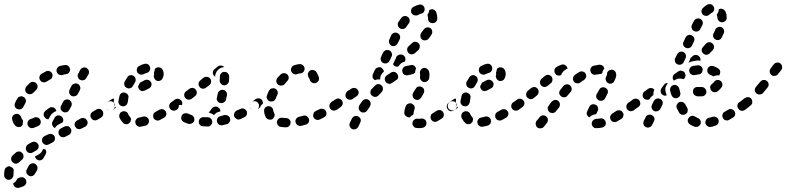

<svg xmlns="http://www.w3.org/2000/svg" viewBox="-66 -589 3804 929"><path d="M18 275Q22 274 28 271Q36 267 45 269Q54 272 59 280Q61 284 61 288Q62 293 61 297Q59 301 57 305Q54 308 50 311Q36 318 23 320Q14 321 6 315Q-1 309 -2 300Q-2 300 -2 299Q-2 298 -2 298Q3 295 8 291Q14 284 18 275Q18 275 18 275ZM-7 222Q-12 220 -16 217Q-16 217 -17 217Q-17 216 -17 216Q-22 215 -26 216Q-31 217 -34 220Q-38 222 -41 226Q-43 230 -44 234Q-46 246 -46 258Q-46 267 -40 274Q-33 281 -24 281Q-20 281 -15 279Q-11 278 -8 274Q-5 271 -3 267Q-1 263 -1 259Q-1 250 0 243Q1 237 0 231Q-2 226 -7 222ZM64 230 73 213Q78 204 87 202Q96 199 104 204Q112 209 115 218Q117 227 113 235L103 252Q101 256 97 259Q94 262 89 263Q85 264 81 264Q77 263 73 261Q71 259 68 256Q66 255 65 254Q61 248 61 242Q60 236 64 230ZM42 152Q39 149 35 146Q32 144 27 144Q23 144 18 145Q14 146 11 149Q2 157 -6 164Q-12 171 -12 180Q-12 190 -5 196Q-2 199 2 201Q6 203 11 203Q15 203 19 201Q23 199 27 196Q32 190 40 184Q47 178 48 168Q48 159 42 152ZM142 133Q139 142 133 149Q127 155 120 159Q111 164 103 168Q104 173 107 177Q110 182 115 184Q123 189 132 186Q141 183 145 175L155 157Q158 152 158 146Q157 139 154 134Q149 134 144 132Q143 131 142 131Q142 132 142 133ZM120 126Q122 122 121 117Q121 113 119 109Q114 101 106 98Q97 95 88 99Q79 104 70 109Q62 114 60 123Q57 132 62 140Q66 148 75 151Q84 153 92 149Q100 144 109 139Q113 137 116 134Q119 130 120 126ZM199 89Q200 84 200 80Q200 75 198 71Q194 63 185 60Q177 57 168 61L150 69Q146 71 143 74Q140 78 138 82Q137 86 137 91Q137 95 139 99Q143 107 152 111Q161 114 169 110L187 101Q191 99 194 96Q197 93 199 89ZM277 34Q275 30 272 27Q269 24 265 22Q260 21 256 21Q251 21 247 23L229 32Q225 34 222 37Q219 41 218 45Q216 49 217 54Q217 58 219 62Q221 66 224 69Q227 72 231 74Q236 75 240 75Q245 75 249 73L267 64Q275 60 278 51Q281 42 277 34ZM355 -6Q353 -10 350 -13Q346 -16 342 -17Q338 -19 333 -18Q329 -18 325 -16L307 -6Q299 -2 296 7Q293 16 298 24Q300 28 303 31Q307 34 311 35Q315 36 320 36Q324 35 328 33L346 24Q354 20 357 11Q360 2 355 -6ZM129 -9Q127 -13 124 -16Q121 -19 117 -20Q112 -22 108 -22Q104 -22 99 -20Q90 -15 82 -13Q73 -10 69 -1Q65 7 68 16Q69 20 72 23Q75 27 79 29Q83 31 88 31Q92 31 96 30Q107 26 118 21Q127 17 130 9Q133 0 129 -9ZM188 -1 189 -2 198 -19Q202 -27 211 -30Q220 -32 228 -28Q232 -26 235 -22Q238 -19 239 -15Q241 -10 240 -6Q240 -1 238 2L237 3L220 12Q212 15 206 22Q202 26 200 30Q199 30 199 30Q198 30 198 30Q190 25 187 16Q184 7 188 -1ZM8 19Q-3 7 -7 -10Q-8 -15 -8 -19Q-7 -23 -5 -27Q-2 -31 1 -34Q5 -36 9 -37Q18 -40 26 -35Q34 -30 37 -21Q38 -15 41 -12Q43 -10 44 -8Q45 -6 46 -3Q45 1 44 6Q44 10 44 13Q44 15 42 17Q41 18 40 20Q33 26 24 26Q14 25 8 19ZM431 -51Q428 -55 425 -58Q421 -61 417 -62Q412 -63 408 -62Q403 -61 400 -59L382 -48Q375 -44 372 -35Q370 -26 375 -18Q377 -14 381 -11Q385 -8 389 -7Q393 -6 398 -7Q402 -8 406 -10L423 -20Q431 -25 433 -34Q435 -43 431 -51ZM205 -51Q206 -51 207 -52Q206 -55 205 -57Q204 -60 202 -62Q199 -66 195 -68Q191 -70 187 -70Q182 -71 178 -70Q174 -68 170 -65Q162 -59 154 -53Q151 -50 148 -46Q146 -43 145 -38Q145 -34 146 -29Q147 -25 150 -22Q153 -17 158 -14Q163 -12 169 -12V-13L178 -29Q182 -37 189 -42Q196 -48 205 -51ZM239 -48Q243 -46 247 -45Q252 -45 256 -46Q260 -48 264 -50Q267 -53 269 -57L279 -75Q281 -79 281 -83Q282 -88 280 -92Q279 -96 276 -100Q273 -103 270 -105Q261 -110 252 -107Q243 -104 239 -96L230 -78Q225 -70 228 -61Q231 -52 239 -48ZM490 -73Q491 -77 490 -82Q489 -86 486 -90Q481 -98 472 -99Q463 -101 455 -95Q451 -93 449 -89Q446 -85 446 -81Q445 -76 446 -72Q447 -68 449 -64Q455 -56 464 -55Q473 -53 481 -58V-59Q485 -61 487 -65Q489 -69 490 -73ZM6 -74Q7 -70 10 -67Q13 -63 17 -62Q26 -58 35 -61Q43 -64 47 -72Q51 -81 56 -89Q61 -97 59 -106Q56 -115 48 -120Q44 -122 40 -123Q36 -124 31 -122Q27 -121 23 -119Q20 -116 18 -112Q11 -102 7 -91Q5 -87 5 -83Q4 -78 6 -74ZM269 -139Q270 -134 273 -131Q276 -127 280 -125Q288 -121 297 -124Q306 -126 311 -135L320 -152Q322 -156 323 -161Q323 -165 322 -169Q320 -174 318 -177Q315 -181 311 -183Q303 -187 294 -184Q285 -182 280 -174L271 -156Q269 -152 268 -147Q268 -143 269 -139ZM63 -139Q66 -136 70 -134Q75 -133 79 -133Q84 -133 88 -135Q92 -137 95 -140Q102 -147 109 -154Q116 -161 116 -170Q116 -179 110 -186Q107 -189 102 -191Q98 -193 94 -193Q89 -193 85 -192Q81 -190 78 -187Q70 -179 62 -171Q56 -164 56 -155Q56 -145 63 -139ZM128 -201Q133 -193 142 -191Q152 -189 159 -194Q168 -199 176 -204Q185 -208 187 -217Q190 -226 186 -234Q181 -243 172 -245Q163 -248 155 -243Q145 -238 135 -232Q127 -227 125 -218Q123 -209 128 -201ZM311 -216Q312 -212 315 -208Q317 -205 321 -203Q325 -201 330 -200Q334 -200 338 -201Q343 -202 346 -205Q350 -208 352 -212L362 -229Q366 -237 364 -246Q361 -255 353 -260Q345 -264 336 -262Q327 -259 322 -251L313 -233Q310 -229 310 -225Q309 -221 311 -216ZM208 -243Q210 -234 218 -229Q226 -224 235 -226Q244 -229 253 -230Q263 -231 268 -238Q274 -246 273 -255Q272 -259 270 -263Q268 -267 264 -270Q261 -273 257 -274Q252 -275 248 -274Q236 -273 225 -270Q216 -268 211 -260Q206 -252 208 -243Z M652 8Q654 4 655 0Q655 -4 654 -9Q652 -18 644 -22Q636 -27 627 -25Q617 -22 607 -20Q598 -19 593 -11Q587 -4 589 5Q590 10 592 14Q594 17 598 20Q602 23 606 24Q610 25 615 24Q626 22 638 19Q643 18 646 15Q650 12 652 8ZM530 6Q519 -5 512 -20Q509 -29 513 -37Q516 -46 525 -49Q533 -53 542 -49Q551 -46 554 -37Q557 -30 561 -26Q564 -23 566 -19Q568 -15 568 -11Q567 -9 567 -8Q566 -5 566 -2Q565 0 564 2Q563 4 561 5Q555 12 546 12Q536 12 530 6ZM736 -50Q734 -53 730 -56Q727 -59 723 -60Q718 -61 714 -61Q709 -60 705 -58Q696 -53 687 -48Q683 -46 680 -43Q677 -40 676 -35Q674 -31 675 -27Q675 -22 677 -18Q681 -10 690 -7Q699 -4 707 -8Q717 -13 727 -19Q735 -23 738 -32Q741 -41 736 -50ZM795 -90Q793 -94 789 -96Q785 -98 781 -99Q776 -100 772 -99Q768 -98 764 -95L762 -94Q755 -89 753 -80Q751 -70 757 -63Q759 -59 763 -57Q767 -54 771 -54Q776 -53 780 -54Q784 -55 788 -57L790 -59Q798 -64 799 -73Q801 -82 795 -90ZM449 -64Q447 -68 446 -72Q445 -77 446 -81Q447 -86 449 -89Q452 -93 455 -96L473 -108Q476 -110 479 -111Q483 -112 486 -112Q485 -108 485 -104Q484 -95 486 -87Q488 -78 493 -70Q494 -69 495 -68L481 -58Q473 -53 464 -55Q455 -57 449 -64ZM526 -75Q535 -73 543 -79Q550 -85 552 -94Q553 -104 555 -114Q556 -118 556 -122Q555 -127 553 -131Q550 -134 546 -137Q543 -140 538 -141Q529 -143 521 -138Q514 -133 512 -124Q509 -112 507 -100Q506 -91 511 -84Q517 -76 526 -75ZM615 -191 634 -201Q643 -205 652 -202Q660 -199 665 -191Q669 -182 666 -174Q663 -165 654 -161L635 -151Q626 -147 618 -149Q609 -152 605 -161Q603 -163 603 -166Q602 -169 602 -172Q604 -175 606 -178Q609 -183 611 -189Q612 -189 613 -190Q614 -190 615 -191ZM536 -177Q537 -173 540 -169Q543 -166 547 -164Q551 -162 555 -161Q560 -161 564 -162Q568 -164 572 -166Q575 -169 577 -173Q582 -182 587 -190Q592 -198 590 -207Q589 -216 581 -221Q573 -227 564 -225Q555 -223 550 -215Q543 -205 537 -194Q535 -190 535 -186Q534 -181 536 -177ZM708 -262Q699 -265 691 -261Q689 -260 687 -259Q685 -257 683 -255Q683 -254 683 -253Q682 -245 679 -238Q679 -236 679 -234Q680 -233 680 -231Q680 -230 680 -229Q676 -220 680 -212Q683 -203 691 -199Q695 -197 700 -197Q704 -197 709 -199Q713 -200 716 -203Q719 -206 721 -211Q726 -220 726 -232Q726 -242 721 -251Q717 -259 708 -262ZM598 -240Q602 -232 611 -229Q620 -226 628 -230Q636 -234 644 -236Q648 -237 652 -240Q656 -243 658 -247Q660 -251 661 -255Q661 -259 660 -264Q658 -273 650 -278Q642 -282 633 -280Q620 -277 608 -270Q599 -266 597 -257Q594 -248 598 -240Z M954 17Q951 20 947 22Q943 24 938 23Q927 23 917 22Q907 22 901 15Q895 8 896 -2Q896 -6 898 -10Q900 -14 904 -17Q907 -20 911 -21Q916 -23 920 -22Q930 -22 939 -22Q947 -21 954 -16Q960 -10 961 -2Q961 -1 961 0Q961 0 961 1Q961 1 961 1Q961 6 959 10Q957 14 954 17ZM1045 1Q1047 -3 1048 -7Q1048 -11 1047 -16Q1045 -25 1037 -29Q1028 -34 1019 -32Q1010 -29 1001 -27Q992 -25 987 -18Q982 -10 984 -1Q985 4 987 7Q990 11 993 14Q997 16 1002 17Q1006 18 1010 17Q1021 15 1031 12Q1036 11 1039 8Q1043 5 1045 1ZM845 10Q834 6 824 2Q816 -2 812 -11Q809 -19 813 -28Q816 -37 825 -40Q834 -43 842 -40Q850 -36 859 -33Q863 -32 866 -29Q870 -26 872 -22Q874 -19 874 -16Q875 -12 874 -8Q874 -8 874 -8Q874 -7 874 -7Q874 -6 874 -5Q871 4 862 8Q854 12 845 10ZM1128 -35Q1130 -39 1129 -44Q1129 -48 1127 -52Q1123 -60 1114 -63Q1105 -66 1097 -62Q1088 -58 1079 -54Q1071 -50 1068 -41Q1064 -32 1068 -24Q1070 -20 1074 -17Q1077 -14 1081 -12Q1085 -10 1090 -11Q1094 -11 1098 -13Q1108 -17 1117 -22Q1121 -24 1124 -27Q1127 -31 1128 -35ZM946 -47Q947 -49 949 -51Q954 -56 959 -64Q964 -71 974 -73Q983 -75 990 -69Q995 -66 998 -61Q1001 -56 1000 -50Q998 -50 997 -49Q988 -48 981 -43Q974 -38 969 -32Q964 -37 956 -40Q950 -43 944 -44Q945 -46 946 -47ZM1187 -73Q1188 -78 1187 -82Q1186 -86 1183 -90Q1178 -98 1169 -99Q1160 -101 1152 -95Q1148 -93 1146 -89Q1143 -85 1143 -81Q1142 -76 1143 -72Q1144 -67 1146 -64Q1149 -60 1153 -58Q1157 -55 1161 -55Q1165 -54 1170 -55Q1174 -56 1178 -59Q1182 -61 1184 -65Q1186 -69 1187 -73ZM812 -102Q806 -109 797 -111Q788 -112 780 -107Q771 -100 764 -95Q760 -93 758 -89Q756 -85 755 -81Q754 -77 755 -72Q756 -68 759 -64Q760 -62 761 -61Q763 -59 765 -58Q767 -63 771 -66Q776 -73 784 -77Q792 -81 802 -81Q808 -82 814 -80Q816 -86 816 -91Q815 -97 812 -102ZM998 -151Q1006 -156 1015 -154Q1024 -152 1029 -144Q1034 -136 1032 -127Q1030 -116 1027 -106Q1026 -102 1023 -98Q1020 -95 1016 -93Q1012 -91 1008 -90Q1003 -90 999 -91Q999 -91 998 -91Q998 -91 998 -91Q996 -92 994 -93Q987 -97 984 -104Q981 -111 984 -119Q986 -127 988 -137Q990 -146 998 -151ZM881 -155Q879 -159 875 -161Q871 -163 867 -164Q862 -164 858 -163Q854 -162 850 -159L834 -147Q830 -144 828 -140Q826 -137 825 -132Q825 -128 826 -123Q827 -119 830 -116Q835 -108 845 -107Q854 -106 861 -111L877 -123Q885 -129 886 -138Q887 -148 881 -155ZM955 -192Q956 -197 955 -201Q954 -205 951 -209Q945 -216 936 -217Q927 -219 919 -213L903 -200Q900 -198 898 -194Q895 -190 895 -185Q894 -181 895 -177Q897 -172 899 -169Q905 -161 914 -160Q924 -159 931 -165L947 -177Q950 -180 953 -184Q955 -188 955 -192ZM1018 -176Q1027 -176 1034 -182Q1041 -188 1042 -197Q1043 -208 1043 -219Q1043 -223 1041 -227Q1039 -231 1036 -235Q1033 -238 1029 -240Q1025 -241 1021 -241Q1011 -242 1005 -235Q998 -229 998 -219Q998 -210 997 -200Q996 -191 1003 -184Q1009 -177 1018 -176ZM989 -251Q996 -258 1004 -261Q1011 -264 1019 -264Q1019 -264 1019 -264Q1019 -264 1019 -264Q1013 -271 1004 -272Q995 -273 987 -267L972 -254Q965 -249 964 -239Q963 -230 969 -223Q970 -221 972 -220Q973 -218 975 -217Q975 -218 975 -220Q975 -228 979 -236Q982 -245 989 -251Z M1333 21Q1337 18 1338 14Q1340 10 1340 5Q1341 -4 1334 -11Q1328 -17 1318 -18Q1309 -18 1300 -19Q1296 -20 1291 -19Q1287 -18 1283 -15Q1280 -13 1277 -9Q1275 -5 1274 -1Q1273 8 1278 16Q1284 24 1293 25Q1304 27 1317 27Q1322 27 1326 26Q1330 24 1333 21ZM1429 -13Q1426 -22 1418 -27Q1410 -32 1401 -29Q1391 -26 1382 -24Q1372 -22 1367 -14Q1362 -7 1364 2Q1365 7 1368 11Q1370 14 1374 17Q1378 19 1382 20Q1387 21 1391 20Q1402 17 1413 14Q1422 12 1427 4Q1431 -4 1429 -13ZM1511 -51Q1509 -55 1506 -58Q1502 -61 1498 -62Q1494 -63 1489 -63Q1485 -63 1481 -61Q1472 -56 1462 -52Q1458 -50 1455 -47Q1452 -43 1451 -39Q1449 -35 1449 -30Q1449 -26 1451 -22Q1455 -13 1464 -10Q1473 -7 1481 -11Q1491 -15 1501 -21Q1510 -25 1513 -34Q1515 -43 1511 -51ZM1233 -11Q1229 -12 1226 -15Q1222 -18 1220 -22Q1213 -35 1212 -50Q1211 -60 1216 -67Q1222 -74 1231 -75Q1241 -76 1248 -70Q1255 -65 1256 -55Q1257 -49 1260 -43Q1262 -39 1263 -34Q1263 -30 1262 -26Q1260 -23 1258 -20Q1257 -18 1256 -16Q1255 -15 1253 -14Q1252 -13 1251 -12Q1247 -10 1242 -10Q1238 -10 1233 -11ZM1569 -90Q1567 -94 1563 -96Q1559 -98 1555 -99Q1551 -100 1546 -99Q1542 -98 1538 -95H1537Q1534 -92 1531 -88Q1529 -85 1528 -80Q1527 -76 1528 -72Q1529 -67 1532 -63Q1537 -56 1546 -54Q1555 -53 1563 -58L1564 -59Q1572 -64 1573 -73Q1575 -82 1569 -90ZM1147 -64Q1144 -68 1143 -72Q1142 -77 1143 -81Q1144 -85 1146 -89Q1148 -93 1152 -95Q1161 -102 1170 -109Q1177 -114 1187 -113Q1196 -112 1202 -105Q1204 -101 1205 -97Q1207 -93 1206 -88Q1202 -85 1199 -81Q1194 -75 1192 -69Q1185 -63 1178 -59Q1170 -53 1161 -55Q1152 -56 1147 -64ZM1238 -99Q1243 -97 1247 -98Q1252 -98 1256 -99Q1260 -101 1263 -104Q1266 -108 1268 -112Q1271 -121 1276 -130Q1280 -138 1277 -147Q1274 -156 1266 -160Q1262 -162 1257 -162Q1253 -162 1248 -161Q1244 -160 1241 -157Q1237 -154 1235 -150Q1230 -139 1226 -128Q1222 -120 1226 -111Q1230 -103 1238 -99ZM1279 -180Q1286 -174 1295 -175Q1305 -175 1311 -182Q1317 -190 1324 -197Q1331 -204 1331 -213Q1331 -222 1324 -229Q1317 -235 1308 -235Q1299 -235 1292 -229Q1284 -221 1276 -212Q1270 -204 1271 -195Q1272 -186 1279 -180ZM1464 -242Q1472 -230 1477 -215Q1479 -206 1475 -198Q1470 -190 1461 -187Q1452 -185 1444 -189Q1436 -194 1433 -203Q1431 -209 1427 -215Q1425 -219 1424 -223Q1423 -228 1423 -232Q1426 -237 1428 -242Q1429 -243 1430 -244Q1431 -245 1432 -246Q1440 -252 1449 -250Q1458 -249 1464 -242ZM1343 -244Q1345 -240 1348 -236Q1351 -233 1355 -231Q1359 -229 1364 -229Q1368 -229 1372 -231Q1380 -234 1387 -234Q1396 -234 1402 -241Q1408 -248 1408 -258Q1407 -267 1400 -273Q1393 -279 1384 -279Q1371 -278 1357 -273Q1348 -270 1344 -261Q1340 -253 1343 -244Z M1680 -4Q1680 -9 1679 -13Q1677 -17 1674 -21Q1671 -24 1667 -26Q1663 -28 1659 -28Q1654 -29 1650 -27Q1646 -26 1643 -23Q1639 -20 1637 -16Q1633 -7 1628 3Q1627 5 1627 5Q1623 13 1626 22Q1629 31 1637 35Q1645 39 1654 36Q1663 33 1667 25Q1667 24 1669 22Q1673 13 1677 4Q1679 0 1680 -4ZM1994 19Q1999 11 1997 2Q1996 -2 1994 -6Q1991 -10 1987 -12Q1984 -15 1979 -15Q1975 -16 1970 -15Q1965 -14 1960 -14Q1958 -14 1955 -15Q1951 -15 1946 -14Q1942 -13 1939 -10Q1935 -8 1933 -4Q1930 0 1930 4Q1928 13 1934 21Q1939 29 1948 30Q1954 31 1960 31Q1970 31 1980 29Q1989 27 1994 19ZM2078 -46Q2076 -50 2072 -53Q2069 -55 2064 -56Q2060 -57 2055 -56Q2051 -56 2047 -53Q2037 -47 2028 -41Q2024 -39 2021 -36Q2019 -32 2018 -28Q2017 -23 2017 -19Q2018 -15 2020 -11Q2025 -3 2034 0Q2043 2 2051 -3Q2060 -8 2071 -15Q2079 -20 2081 -29Q2083 -38 2078 -46ZM1890 -45Q1891 -59 1897 -75Q1900 -83 1909 -87Q1917 -91 1926 -88Q1930 -86 1933 -83Q1937 -80 1939 -76Q1940 -72 1941 -67Q1941 -63 1939 -59Q1936 -49 1935 -43Q1935 -40 1935 -38Q1934 -35 1933 -33Q1929 -31 1925 -29Q1921 -26 1918 -22Q1917 -22 1915 -21Q1914 -21 1912 -21Q1903 -22 1896 -29Q1890 -35 1890 -45ZM1727 -91Q1727 -95 1724 -99Q1722 -103 1718 -105Q1710 -111 1701 -109Q1692 -107 1687 -100Q1680 -90 1673 -80Q1668 -72 1670 -63Q1672 -53 1680 -48Q1688 -43 1697 -45Q1706 -47 1711 -55Q1717 -65 1724 -74Q1726 -78 1727 -82Q1728 -87 1727 -91ZM2145 -73Q2146 -77 2145 -82Q2144 -86 2141 -90Q2136 -98 2127 -99Q2118 -101 2110 -95L2105 -92Q2102 -90 2099 -86Q2097 -82 2096 -78Q2095 -73 2096 -69Q2097 -64 2100 -61Q2105 -53 2114 -51Q2123 -50 2131 -55L2136 -59Q2140 -61 2142 -65Q2144 -69 2145 -73ZM1592 -86Q1593 -90 1592 -95Q1591 -99 1588 -103Q1586 -106 1582 -109Q1578 -111 1574 -112Q1569 -113 1565 -112Q1561 -111 1557 -108L1538 -96Q1531 -90 1529 -81Q1527 -72 1532 -64Q1535 -61 1539 -58Q1543 -56 1547 -55Q1551 -54 1556 -55Q1560 -56 1564 -58L1582 -71Q1586 -74 1589 -78Q1591 -81 1592 -86ZM1931 -123Q1932 -119 1934 -115Q1937 -111 1941 -109Q1949 -104 1958 -106Q1967 -109 1972 -117Q1979 -128 1984 -138Q1988 -146 1986 -155Q1983 -164 1975 -168Q1971 -170 1967 -171Q1962 -171 1958 -170Q1954 -169 1950 -166Q1947 -163 1945 -159Q1940 -151 1933 -140Q1931 -136 1930 -132Q1930 -127 1931 -123ZM1669 -137Q1670 -141 1669 -146Q1668 -150 1665 -154Q1660 -162 1651 -163Q1642 -165 1634 -160L1615 -148Q1608 -142 1606 -133Q1604 -124 1609 -116Q1614 -109 1623 -107Q1633 -105 1640 -110L1659 -123Q1663 -125 1665 -129Q1668 -133 1669 -137ZM1780 -176Q1774 -182 1764 -182Q1755 -182 1749 -175Q1740 -167 1732 -158Q1726 -151 1726 -141Q1727 -132 1734 -126Q1741 -120 1750 -120Q1760 -121 1766 -128Q1773 -136 1781 -144Q1787 -151 1787 -160Q1787 -169 1780 -176ZM1860 -213Q1861 -218 1860 -222Q1859 -227 1857 -230Q1852 -238 1843 -241Q1834 -243 1826 -238Q1816 -232 1805 -224Q1798 -219 1796 -210Q1795 -201 1800 -193Q1805 -185 1815 -184Q1824 -182 1831 -188Q1840 -194 1849 -200Q1853 -202 1856 -205Q1859 -209 1860 -213ZM1971 -201Q1977 -193 1986 -192Q1995 -191 2002 -197Q2010 -203 2011 -212Q2012 -220 2012 -227Q2012 -236 2010 -243Q2007 -252 1999 -257Q1991 -262 1982 -260Q1978 -258 1974 -256Q1971 -253 1969 -249Q1966 -245 1966 -241Q1965 -237 1966 -232Q1967 -230 1967 -227Q1967 -222 1966 -217Q1965 -208 1971 -201ZM1737 -214Q1735 -223 1738 -230L1748 -251Q1752 -259 1761 -262Q1770 -266 1778 -262Q1782 -260 1785 -256Q1788 -253 1790 -249Q1790 -247 1791 -245Q1791 -244 1791 -242Q1785 -237 1781 -231Q1775 -223 1774 -214Q1773 -209 1773 -204Q1769 -205 1764 -205Q1756 -205 1748 -201Q1740 -206 1737 -214ZM1889 -265Q1885 -262 1883 -258Q1881 -254 1880 -250Q1880 -245 1881 -241Q1883 -232 1891 -227Q1900 -223 1908 -225Q1919 -228 1929 -230Q1933 -231 1937 -233Q1940 -235 1943 -238Q1943 -241 1943 -243Q1944 -251 1947 -257Q1945 -266 1938 -271Q1930 -276 1922 -274Q1909 -272 1897 -269Q1892 -268 1889 -265ZM1835 -279Q1838 -282 1839 -285L1843 -294L1849 -306Q1851 -310 1852 -315L1859 -321Q1866 -326 1876 -325Q1885 -324 1891 -317Q1895 -311 1896 -304Q1896 -297 1892 -291Q1891 -291 1891 -290Q1882 -288 1875 -283Q1868 -277 1863 -269Q1863 -268 1862 -268Q1856 -265 1849 -267Q1842 -269 1838 -275Q1837 -276 1837 -277Q1836 -278 1835 -279ZM1782 -323 1778 -314Q1774 -306 1777 -297Q1780 -288 1789 -284Q1793 -282 1797 -282Q1802 -282 1806 -283Q1810 -285 1814 -288Q1817 -291 1819 -295L1823 -303L1829 -316Q1833 -324 1829 -333Q1826 -342 1818 -345Q1809 -349 1801 -346Q1792 -343 1788 -335ZM1959 -380Q1953 -386 1943 -387Q1934 -387 1927 -380Q1920 -373 1911 -365Q1904 -359 1904 -350Q1904 -340 1910 -333Q1916 -327 1925 -326Q1935 -326 1942 -332Q1951 -340 1959 -348Q1965 -354 1965 -364Q1966 -373 1959 -380ZM1828 -368Q1836 -364 1845 -367Q1854 -371 1858 -379L1868 -399Q1872 -408 1869 -416Q1866 -425 1857 -429Q1849 -433 1840 -430Q1832 -427 1827 -419L1818 -398Q1814 -390 1817 -381Q1820 -372 1828 -368ZM2016 -453Q2008 -458 1999 -456Q1990 -454 1985 -447Q1979 -438 1972 -430Q1967 -422 1968 -413Q1969 -404 1976 -398Q1984 -392 1993 -394Q2002 -395 2008 -402Q2016 -412 2022 -422Q2027 -430 2025 -439Q2024 -448 2016 -453ZM1869 -452Q1877 -447 1886 -449Q1895 -451 1900 -459Q1906 -468 1912 -476Q1918 -483 1916 -493Q1915 -502 1907 -507Q1900 -513 1891 -511Q1881 -510 1876 -503Q1869 -493 1862 -483Q1857 -475 1859 -466Q1861 -457 1869 -452ZM2017 -543Q2015 -542 2014 -542Q2012 -541 2011 -540Q2011 -539 2011 -539Q2010 -530 2005 -522Q2004 -519 2002 -517Q2002 -516 2002 -516Q2002 -515 2003 -514Q2005 -508 2005 -499Q2005 -490 2011 -483Q2018 -477 2027 -477Q2037 -477 2043 -483Q2050 -490 2050 -499Q2050 -515 2045 -529Q2042 -537 2034 -542Q2026 -546 2017 -543ZM1924 -543Q1922 -539 1923 -534Q1923 -530 1925 -526Q1927 -522 1931 -519Q1934 -516 1938 -515Q1943 -514 1947 -514Q1952 -514 1956 -516Q1964 -521 1972 -523Q1981 -525 1986 -533Q1990 -541 1988 -550Q1986 -559 1978 -564Q1970 -569 1961 -566Q1947 -563 1935 -556Q1931 -554 1928 -551Q1925 -547 1924 -543Z M2307 8Q2309 4 2310 0Q2310 -4 2309 -9Q2307 -18 2299 -22Q2291 -27 2282 -25Q2272 -22 2262 -20Q2253 -19 2248 -11Q2242 -4 2244 5Q2245 10 2247 14Q2249 17 2253 20Q2257 23 2261 24Q2265 25 2270 24Q2281 22 2293 19Q2298 18 2301 15Q2305 12 2307 8ZM2185 6Q2174 -5 2167 -20Q2164 -29 2168 -37Q2171 -46 2180 -49Q2188 -53 2197 -49Q2206 -46 2209 -37Q2212 -30 2216 -26Q2219 -23 2221 -19Q2223 -15 2223 -11Q2222 -9 2222 -8Q2221 -5 2221 -2Q2220 0 2219 2Q2218 4 2216 5Q2210 12 2201 12Q2191 12 2185 6ZM2391 -50Q2389 -53 2385 -56Q2382 -59 2378 -60Q2373 -61 2369 -61Q2364 -60 2360 -58Q2351 -53 2342 -48Q2338 -46 2335 -43Q2332 -40 2331 -35Q2329 -31 2330 -27Q2330 -22 2332 -18Q2336 -10 2345 -7Q2354 -4 2362 -8Q2372 -13 2382 -19Q2390 -23 2393 -32Q2396 -41 2391 -50ZM2450 -90Q2448 -94 2444 -96Q2440 -98 2436 -99Q2431 -100 2427 -99Q2423 -98 2419 -95L2417 -94Q2410 -89 2408 -80Q2406 -70 2412 -63Q2414 -59 2418 -57Q2422 -54 2426 -54Q2431 -53 2435 -54Q2439 -55 2443 -57L2445 -59Q2453 -64 2454 -73Q2456 -82 2450 -90ZM2104 -64Q2102 -68 2101 -72Q2100 -77 2101 -81Q2102 -86 2104 -89Q2107 -93 2110 -96L2128 -108Q2131 -110 2134 -111Q2138 -112 2141 -112Q2140 -108 2140 -104Q2139 -95 2141 -87Q2143 -78 2148 -70Q2149 -69 2150 -68L2136 -58Q2128 -53 2119 -55Q2110 -57 2104 -64ZM2181 -75Q2190 -73 2198 -79Q2205 -85 2207 -94Q2208 -104 2210 -114Q2211 -118 2211 -122Q2210 -127 2208 -131Q2205 -134 2201 -137Q2198 -140 2193 -141Q2184 -143 2176 -138Q2169 -133 2167 -124Q2164 -112 2162 -100Q2161 -91 2166 -84Q2172 -76 2181 -75ZM2270 -191 2289 -201Q2298 -205 2307 -202Q2315 -199 2320 -191Q2324 -182 2321 -174Q2318 -165 2309 -161L2290 -151Q2281 -147 2273 -149Q2264 -152 2260 -161Q2258 -163 2258 -166Q2257 -169 2257 -172Q2259 -175 2261 -178Q2264 -183 2266 -189Q2267 -189 2268 -190Q2269 -190 2270 -191ZM2191 -177Q2192 -173 2195 -169Q2198 -166 2202 -164Q2206 -162 2210 -161Q2215 -161 2219 -162Q2223 -164 2227 -166Q2230 -169 2232 -173Q2237 -182 2242 -190Q2247 -198 2245 -207Q2244 -216 2236 -221Q2228 -227 2219 -225Q2210 -223 2205 -215Q2198 -205 2192 -194Q2190 -190 2190 -186Q2189 -181 2191 -177ZM2363 -262Q2354 -265 2346 -261Q2344 -260 2342 -259Q2340 -257 2338 -255Q2338 -254 2338 -253Q2337 -245 2334 -238Q2334 -236 2334 -234Q2335 -233 2335 -231Q2335 -230 2335 -229Q2331 -220 2335 -212Q2338 -203 2346 -199Q2350 -197 2355 -197Q2359 -197 2364 -199Q2368 -200 2371 -203Q2374 -206 2376 -211Q2381 -220 2381 -232Q2381 -242 2376 -251Q2372 -259 2363 -262ZM2253 -240Q2257 -232 2266 -229Q2275 -226 2283 -230Q2291 -234 2299 -236Q2303 -237 2307 -240Q2311 -243 2313 -247Q2315 -251 2316 -255Q2316 -259 2315 -264Q2313 -273 2305 -278Q2297 -282 2288 -280Q2275 -277 2263 -270Q2254 -266 2252 -257Q2249 -248 2253 -240Z M2577 -26Q2573 -29 2569 -30Q2565 -31 2560 -31Q2556 -30 2552 -28Q2548 -26 2545 -22L2530 -4Q2525 3 2526 12Q2527 22 2534 28Q2541 33 2550 32Q2560 31 2566 24L2580 6Q2586 -2 2585 -11Q2584 -20 2577 -26ZM2865 2Q2864 -3 2861 -6Q2859 -10 2855 -13Q2851 -15 2847 -16Q2843 -17 2838 -16Q2828 -14 2819 -14Q2815 -13 2811 -12Q2807 -10 2804 -7Q2800 -4 2799 0Q2797 5 2797 9Q2797 18 2804 25Q2810 32 2820 31Q2833 31 2848 28Q2857 26 2862 19Q2867 11 2865 2ZM2950 -28Q2951 -32 2951 -37Q2950 -41 2947 -45Q2943 -53 2933 -55Q2924 -57 2916 -52Q2906 -45 2897 -40Q2893 -38 2891 -34Q2888 -31 2887 -27Q2885 -22 2886 -18Q2887 -13 2889 -9Q2891 -6 2894 -3Q2898 0 2902 1Q2907 2 2911 2Q2915 1 2919 -1Q2930 -7 2941 -14Q2944 -16 2947 -20Q2949 -23 2950 -28ZM2799 -84Q2808 -86 2816 -82Q2825 -78 2827 -69Q2830 -60 2826 -52Q2821 -43 2818 -36Q2810 -36 2803 -33Q2794 -29 2788 -23Q2787 -22 2786 -21Q2778 -25 2774 -33Q2771 -42 2775 -50Q2779 -60 2786 -73Q2790 -81 2799 -84ZM2635 -101Q2631 -104 2627 -105Q2622 -106 2618 -105Q2613 -105 2610 -102Q2606 -100 2603 -97L2589 -78Q2583 -71 2584 -61Q2586 -52 2593 -46Q2596 -44 2601 -43Q2605 -41 2610 -42Q2614 -43 2618 -45Q2622 -47 2624 -51L2639 -69Q2644 -77 2643 -86Q2642 -95 2635 -101ZM3014 -73Q3015 -78 3014 -82Q3013 -86 3010 -90Q3005 -98 2996 -99Q2986 -101 2979 -95L2974 -92Q2970 -89 2968 -85Q2965 -81 2965 -77Q2964 -73 2965 -68Q2966 -64 2968 -60Q2974 -53 2983 -51Q2992 -50 3000 -55L3005 -59Q3009 -61 3011 -65Q3013 -69 3014 -73ZM2471 -86Q2472 -90 2471 -95Q2470 -99 2467 -102Q2461 -110 2452 -111Q2443 -113 2436 -107Q2427 -101 2419 -95Q2412 -90 2410 -81Q2408 -72 2414 -64Q2419 -57 2428 -55Q2437 -53 2445 -59Q2453 -64 2462 -71Q2466 -74 2468 -78Q2470 -81 2471 -86ZM2819 -118Q2820 -114 2823 -110Q2826 -107 2830 -104Q2838 -100 2847 -102Q2856 -104 2861 -112L2872 -133Q2875 -137 2875 -141Q2876 -146 2875 -150Q2874 -154 2871 -158Q2868 -161 2864 -164Q2856 -168 2847 -166Q2838 -164 2834 -156L2822 -135Q2819 -131 2819 -127Q2818 -122 2819 -118ZM2540 -144Q2541 -148 2539 -152Q2538 -157 2535 -160Q2529 -167 2520 -168Q2510 -168 2503 -162L2487 -149Q2480 -143 2480 -133Q2479 -124 2485 -117Q2488 -114 2492 -112Q2496 -110 2501 -109Q2505 -109 2509 -110Q2513 -112 2517 -115L2533 -128Q2536 -131 2538 -135Q2540 -139 2540 -144ZM2692 -176Q2685 -182 2676 -181Q2666 -180 2660 -173Q2653 -164 2645 -154Q2639 -147 2640 -137Q2642 -128 2649 -123Q2652 -120 2657 -119Q2661 -117 2666 -118Q2670 -119 2674 -121Q2678 -123 2680 -127Q2687 -136 2695 -144Q2701 -151 2700 -160Q2699 -170 2692 -176ZM2602 -219Q2596 -226 2586 -227Q2577 -227 2570 -221L2554 -208Q2547 -201 2547 -192Q2546 -183 2552 -176Q2558 -169 2568 -168Q2577 -168 2584 -174L2600 -187Q2607 -193 2607 -203Q2608 -212 2602 -219ZM2870 -225Q2869 -222 2866 -216Q2862 -207 2866 -199Q2869 -190 2878 -186Q2882 -184 2886 -184Q2891 -184 2895 -186Q2899 -187 2902 -190Q2905 -193 2907 -198Q2911 -206 2913 -212Q2916 -221 2916 -227Q2916 -229 2915 -230Q2915 -240 2908 -246Q2901 -252 2892 -252Q2887 -251 2883 -249Q2879 -248 2876 -244Q2873 -241 2872 -237Q2870 -232 2871 -228Q2871 -228 2871 -228Q2871 -228 2871 -228Q2870 -227 2870 -225ZM2770 -217Q2771 -221 2770 -225Q2769 -230 2767 -234Q2762 -241 2753 -243Q2743 -245 2736 -240Q2725 -234 2715 -226Q2711 -223 2709 -219Q2707 -215 2706 -211Q2706 -206 2707 -202Q2708 -198 2711 -194Q2716 -187 2726 -186Q2735 -184 2742 -190Q2751 -197 2760 -202Q2764 -205 2766 -209Q2769 -212 2770 -217ZM2627 -265Q2640 -273 2651 -276Q2660 -279 2668 -274Q2676 -270 2679 -261Q2680 -260 2680 -259Q2680 -258 2680 -257Q2674 -255 2669 -251Q2661 -246 2656 -239Q2651 -233 2649 -226Q2642 -222 2633 -224Q2624 -226 2620 -234Q2615 -242 2617 -251Q2619 -260 2627 -265ZM2833 -276Q2820 -274 2807 -271Q2798 -269 2793 -261Q2789 -253 2791 -244Q2792 -240 2794 -236Q2797 -233 2801 -230Q2805 -228 2809 -227Q2814 -227 2818 -228Q2828 -230 2838 -231Q2841 -232 2844 -232Q2846 -233 2848 -235Q2849 -239 2850 -244Q2853 -251 2858 -257Q2857 -261 2855 -265Q2853 -269 2850 -271Q2846 -274 2842 -275Q2838 -276 2833 -276Z M3100 -19Q3098 -23 3095 -27Q3092 -30 3088 -32Q3080 -36 3071 -33Q3062 -31 3058 -22L3049 -4Q3047 0 3047 4Q3046 9 3048 13Q3049 17 3052 21Q3055 24 3059 26Q3067 30 3076 27Q3085 24 3089 16L3098 -2Q3100 -6 3101 -10Q3101 -15 3100 -19ZM3312 23Q3308 25 3304 25Q3299 26 3295 24Q3283 20 3272 13Q3268 10 3266 7Q3263 3 3262 -1Q3261 -6 3262 -10Q3263 -15 3266 -18Q3271 -26 3280 -28Q3289 -30 3297 -25Q3303 -21 3310 -18Q3316 -16 3319 -12Q3323 -7 3325 -1Q3324 3 3325 7Q3324 8 3324 9Q3324 10 3324 10Q3322 15 3319 18Q3316 21 3312 23ZM3409 9Q3411 5 3411 0Q3412 -4 3411 -8Q3408 -17 3400 -22Q3392 -26 3383 -24Q3374 -21 3365 -19Q3356 -18 3351 -10Q3346 -2 3347 7Q3348 11 3351 15Q3353 19 3357 21Q3361 24 3365 25Q3369 26 3374 25Q3385 23 3395 19Q3400 18 3403 15Q3407 13 3409 9ZM3491 -33Q3492 -38 3491 -42Q3490 -47 3488 -50Q3483 -58 3474 -61Q3465 -63 3457 -58Q3448 -53 3440 -48Q3432 -44 3430 -35Q3427 -26 3432 -18Q3434 -14 3437 -11Q3441 -8 3445 -7Q3449 -6 3454 -6Q3458 -7 3462 -9Q3471 -14 3480 -20Q3484 -22 3487 -25Q3489 -29 3491 -33ZM3220 -44Q3215 -53 3210 -63Q3205 -72 3208 -80Q3211 -89 3219 -94Q3228 -98 3237 -95Q3245 -92 3250 -84Q3254 -75 3259 -68Q3261 -64 3262 -59Q3262 -55 3261 -51Q3261 -48 3260 -46Q3258 -44 3257 -42Q3254 -40 3252 -37Q3252 -37 3252 -37Q3251 -37 3251 -37Q3243 -32 3234 -34Q3225 -36 3220 -44ZM3129 -110Q3125 -112 3120 -113Q3116 -113 3112 -112Q3107 -110 3104 -108Q3100 -105 3098 -101L3089 -83Q3087 -79 3086 -74Q3086 -70 3087 -66Q3089 -61 3091 -58Q3094 -55 3098 -52Q3102 -50 3107 -50Q3111 -50 3115 -51Q3120 -52 3123 -55Q3127 -58 3129 -62L3138 -80Q3142 -88 3140 -97Q3137 -106 3129 -110ZM3547 -73Q3548 -78 3547 -82Q3546 -86 3543 -90Q3538 -98 3529 -99Q3520 -101 3512 -95Q3504 -90 3502 -81Q3501 -71 3506 -64Q3512 -56 3521 -55Q3530 -53 3538 -58V-59Q3542 -61 3544 -65Q3546 -69 3547 -73ZM3028 -102Q3023 -110 3013 -111Q3004 -113 2997 -108L2979 -95Q2975 -93 2973 -89Q2971 -85 2970 -81Q2969 -77 2970 -72Q2971 -68 2974 -64Q2979 -56 2988 -55Q2997 -53 3005 -59L3022 -71Q3030 -76 3032 -85Q3033 -94 3028 -102ZM3053 -147 3059 -151 3070 -159Q3077 -164 3086 -163Q3094 -162 3100 -156Q3097 -149 3096 -141Q3095 -135 3096 -130Q3092 -127 3089 -124Q3082 -119 3078 -111L3077 -109Q3070 -105 3061 -107Q3052 -108 3047 -116Q3042 -123 3044 -132Q3045 -142 3053 -147ZM3194 -116Q3198 -114 3202 -114Q3207 -113 3211 -115Q3220 -118 3224 -126Q3228 -134 3225 -143Q3223 -152 3220 -162Q3217 -171 3209 -175Q3201 -180 3192 -177Q3183 -175 3179 -166Q3174 -158 3177 -149Q3179 -139 3183 -129Q3184 -125 3187 -122Q3190 -118 3194 -116ZM3294 -163Q3287 -157 3287 -147Q3286 -143 3288 -139Q3289 -135 3292 -131Q3295 -128 3299 -126Q3303 -124 3307 -123Q3318 -123 3327 -123Q3328 -123 3330 -123Q3339 -123 3345 -129Q3352 -136 3352 -145Q3351 -155 3345 -161Q3338 -168 3329 -168Q3328 -168 3327 -168Q3320 -168 3311 -168Q3301 -169 3294 -163ZM3159 -177Q3162 -183 3166 -187Q3161 -188 3155 -186Q3150 -183 3146 -178Q3140 -170 3134 -161Q3129 -153 3131 -144Q3132 -135 3140 -130Q3144 -127 3150 -126Q3155 -126 3160 -127Q3157 -135 3155 -143Q3153 -151 3153 -160Q3154 -169 3159 -177ZM3379 -183Q3385 -188 3389 -192Q3394 -200 3403 -202Q3413 -203 3420 -198Q3428 -192 3429 -183Q3431 -174 3425 -166Q3418 -156 3406 -147Q3399 -142 3389 -143Q3380 -144 3375 -152Q3374 -152 3374 -153Q3374 -153 3373 -154Q3372 -158 3371 -162Q3370 -163 3370 -163Q3370 -165 3370 -166Q3370 -167 3370 -169Q3371 -173 3373 -177Q3376 -181 3379 -183ZM3223 -209Q3232 -209 3240 -206Q3240 -206 3241 -206Q3244 -208 3247 -211Q3249 -215 3250 -219Q3251 -222 3251 -224Q3251 -227 3250 -230Q3249 -232 3248 -234Q3248 -235 3248 -235Q3248 -235 3248 -236Q3243 -244 3234 -246Q3225 -249 3217 -244Q3207 -238 3198 -231Q3191 -226 3189 -217Q3188 -208 3193 -200Q3195 -200 3197 -200Q3201 -203 3205 -205Q3214 -209 3223 -209ZM3364 -231Q3360 -234 3358 -238Q3356 -242 3356 -247Q3356 -251 3357 -255Q3360 -264 3368 -268Q3377 -272 3386 -269Q3399 -265 3410 -257Q3413 -255 3416 -251Q3418 -247 3419 -243Q3419 -238 3418 -234Q3417 -230 3415 -226Q3414 -226 3414 -225Q3414 -224 3413 -224Q3406 -225 3400 -224Q3392 -223 3386 -219Q3385 -220 3385 -220Q3384 -220 3383 -221Q3378 -224 3371 -227Q3367 -228 3364 -231ZM3314 -229Q3304 -228 3296 -226Q3287 -224 3279 -229Q3271 -234 3269 -244Q3268 -248 3269 -252Q3270 -257 3273 -260Q3275 -264 3279 -267Q3283 -269 3287 -270Q3298 -272 3309 -273Q3318 -274 3325 -269Q3333 -263 3334 -254Q3334 -253 3334 -253Q3334 -253 3334 -253Q3333 -250 3333 -247Q3333 -244 3332 -242Q3331 -239 3329 -237Q3326 -233 3322 -231Q3318 -229 3314 -229ZM3200 -291Q3202 -287 3204 -283Q3207 -280 3211 -278Q3220 -274 3229 -277Q3237 -279 3242 -288L3251 -307Q3253 -311 3253 -315Q3254 -320 3252 -324Q3251 -328 3248 -332Q3245 -335 3241 -337Q3233 -341 3224 -338Q3215 -335 3211 -327L3201 -308Q3199 -304 3199 -300Q3199 -295 3200 -291ZM3286 -318Q3293 -324 3303 -323Q3312 -322 3318 -315Q3322 -311 3323 -305Q3324 -300 3323 -295Q3314 -297 3306 -296Q3294 -294 3283 -292Q3274 -290 3267 -286Q3266 -285 3265 -284L3271 -297Q3274 -302 3275 -308Q3281 -313 3286 -318ZM3381 -379Q3374 -385 3365 -385Q3356 -384 3349 -377Q3343 -370 3336 -362Q3329 -356 3329 -346Q3329 -337 3336 -331Q3342 -324 3352 -324Q3361 -324 3368 -331Q3376 -339 3383 -347Q3389 -354 3389 -363Q3388 -372 3381 -379ZM3252 -358Q3260 -354 3269 -357Q3278 -360 3282 -368L3291 -387Q3296 -396 3293 -405Q3290 -413 3281 -418Q3273 -422 3264 -419Q3255 -416 3251 -407L3242 -388Q3237 -380 3240 -371Q3243 -362 3252 -358ZM3424 -458Q3415 -461 3407 -457Q3398 -454 3395 -445Q3391 -437 3387 -428Q3382 -420 3385 -411Q3388 -402 3396 -398Q3404 -393 3413 -396Q3422 -399 3426 -407Q3432 -418 3436 -428Q3440 -437 3436 -446Q3433 -454 3424 -458ZM3292 -439Q3300 -435 3309 -437Q3318 -440 3322 -448Q3327 -459 3332 -467Q3336 -475 3334 -484Q3331 -493 3323 -497Q3315 -502 3306 -499Q3297 -497 3292 -488Q3288 -480 3282 -469Q3278 -461 3281 -452Q3283 -443 3292 -439ZM3431 -545Q3423 -549 3414 -545Q3414 -545 3413 -545Q3413 -544 3412 -544Q3412 -538 3410 -533Q3407 -525 3402 -518Q3402 -517 3402 -517Q3402 -516 3403 -515Q3405 -509 3405 -503Q3406 -494 3412 -488Q3419 -481 3428 -481Q3438 -482 3444 -488Q3451 -495 3450 -504Q3450 -512 3449 -519Q3447 -526 3444 -533Q3440 -542 3431 -545ZM3328 -534Q3328 -530 3330 -526Q3331 -522 3335 -518Q3338 -515 3342 -514Q3346 -512 3350 -512Q3355 -512 3359 -514Q3363 -515 3366 -518Q3372 -524 3378 -527Q3386 -531 3389 -540Q3392 -549 3387 -557Q3385 -561 3382 -564Q3379 -567 3374 -568Q3370 -570 3366 -569Q3361 -569 3357 -567Q3345 -561 3335 -550Q3331 -547 3330 -543Q3328 -539 3328 -534Z M3574 -95Q3574 -99 3573 -104Q3572 -108 3569 -111Q3566 -115 3562 -117Q3558 -119 3553 -119Q3549 -119 3545 -118Q3540 -116 3537 -114Q3524 -103 3512 -94Q3504 -89 3503 -79Q3501 -70 3507 -63Q3512 -55 3521 -53Q3530 -52 3538 -57Q3552 -67 3566 -79Q3570 -82 3572 -86Q3574 -90 3574 -95ZM3645 -197Q3638 -203 3628 -202Q3619 -201 3613 -194Q3602 -181 3592 -169Q3586 -162 3586 -153Q3587 -143 3594 -137Q3601 -131 3610 -132Q3620 -132 3626 -139Q3636 -152 3648 -166Q3654 -173 3653 -182Q3652 -191 3645 -197ZM3718 -267Q3718 -271 3716 -275Q3713 -279 3710 -282Q3702 -288 3693 -286Q3684 -285 3678 -278L3663 -258Q3660 -254 3659 -250Q3658 -246 3658 -241Q3659 -237 3661 -233Q3663 -229 3667 -226Q3674 -220 3683 -222Q3693 -223 3698 -230L3714 -250Q3717 -254 3718 -258Q3719 -262 3718 -267Z"/></svg>

Font: FRB American Cursive Guidelines Dashed Extrabold
Style: Bold Italic
Weight: 800
Italic angle: -25°
Version: Version 2.0;Modular Font Editor K font №1